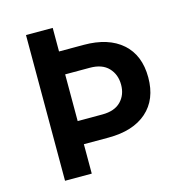

<svg xmlns="http://www.w3.org/2000/svg" viewBox="-99 -737 777 826"><g transform="rotate(-15 290.0 -324.5)"><path d="M90 0V-649H209V-544H319Q428.5 -544 489.8 -490Q551 -436 551 -337Q551 -239 489.8 -185Q428.5 -131 319 -131H209V0ZM319 -442H209V-234H319Q373.5 -234 401.8 -263Q430 -292 430 -337Q430 -382.5 401.8 -412.2Q373.5 -442 319 -442Z"/></g></svg>

Font: Karla
Style: Bold
Weight: 700
Designer: Jonathan Pinhorn
Version: Version 2.004; ttfautohint (v1.8.4.7-5d5b);gftools[0.9.33]